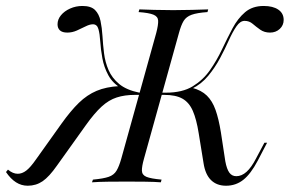

<svg xmlns="http://www.w3.org/2000/svg" viewBox="-69 -602 957 634"><path d="M22.6 11.3Q1.6 11.3 -16.1 0Q-33.9 -11.3 -49.2 -33.9L-42.7 -41.9Q-26.6 -28.2 -10.5 -28.2Q4 -28.2 17.7 -38.7Q31.5 -49.2 50 -75.8L133.9 -193.5Q164.5 -236.3 191.5 -262.5Q218.5 -288.7 250 -302Q281.5 -315.3 325 -317.7L333.9 -308.9Q303.2 -326.6 288.7 -353.6Q274.2 -380.6 269 -409.7Q263.7 -438.7 262.1 -464.5Q260.5 -490.3 256 -506Q251.6 -521.8 237.9 -521.8Q227.4 -521.8 213.7 -514.9Q200 -508.1 184.7 -501.2Q169.4 -494.4 153.2 -494.4Q137.1 -494.4 129 -501.6Q121 -508.9 121 -521.8Q121 -537.9 132.3 -551.6Q143.5 -565.3 162.5 -573.8Q181.5 -582.3 203.2 -582.3Q231.5 -582.3 244.8 -569Q258.1 -555.6 262.9 -533.1Q267.7 -510.5 269.4 -482.7Q271 -454.8 274.6 -425.8Q278.2 -396.8 289.5 -370.6Q300.8 -344.4 324.6 -324.6Q348.4 -304.8 391.1 -296H412.1L409.7 -288.7H376.6Q342.7 -288.7 316.5 -280.2Q290.3 -271.8 266.5 -250Q242.7 -228.2 214.5 -188.7L119.4 -55.6Q93.5 -18.5 71.8 -3.6Q50 11.3 22.6 11.3ZM234.7 0 237.9 -8.9Q272.6 -12.1 289.9 -18.1Q307.3 -24.2 315.7 -38.3Q324.2 -52.4 331.5 -78.2L446.8 -492.7Q454 -520.2 453.2 -533.9Q452.4 -547.6 437.5 -553.6Q422.6 -559.7 388.7 -562.1L391.1 -571Q410.5 -570.2 439.9 -569.4Q469.4 -568.5 503.2 -568.5Q535.5 -568.5 565.7 -569.4Q596 -570.2 618.5 -571L616.1 -562.1Q581.5 -559.7 563.7 -553.2Q546 -546.8 537.5 -533.1Q529 -519.4 521.8 -492.7L406.5 -78.2Q399.2 -52.4 399.6 -38.3Q400 -24.2 414.5 -18.1Q429 -12.1 464.5 -8.9L462.1 0Q441.9 -1.6 411.7 -2Q381.5 -2.4 350 -2.4Q315.3 -2.4 285.9 -2Q256.5 -1.6 234.7 0ZM677.4 11.3Q646.8 11.3 627.8 -7.3Q608.9 -25.8 603.2 -62.9L587.1 -162.1Q579.8 -208.1 567.7 -235.9Q555.6 -263.7 533.5 -276.2Q511.3 -288.7 473.4 -288.7H441.9L444.4 -296H479Q533.1 -296 567.3 -316.9Q601.6 -337.9 624.2 -370.2Q646.8 -402.4 664.1 -439.1Q681.5 -475.8 698.8 -508.5Q716.1 -541.1 740.3 -561.7Q764.5 -582.3 801.6 -582.3Q832.3 -582.3 850 -570.2Q867.7 -558.1 867.7 -536.3Q867.7 -518.5 854.8 -506.5Q841.9 -494.4 822.6 -494.4Q804 -494.4 790.3 -504Q776.6 -513.7 765.3 -523.4Q754 -533.1 738.7 -533.1Q724.2 -533.1 711.7 -514.9Q699.2 -496.8 686.7 -469Q674.2 -441.1 657.7 -410.1Q641.1 -379 618.5 -351.6Q596 -324.2 564.5 -308.9L565.3 -312.1Q596 -304 614.1 -286.3Q632.3 -268.5 642.7 -239.1Q653.2 -209.7 660.5 -164.5L675 -69.4Q679.8 -43.5 688.3 -31.9Q696.8 -20.2 711.3 -20.2Q729 -20.2 745.2 -34.7Q761.3 -49.2 776.6 -79L804 -130.6H812.9L782.3 -71.8Q758.9 -27.4 734.3 -8.1Q709.7 11.3 677.4 11.3Z"/></svg>

Font: Playfair 144pt Light
Style: Italic
Weight: 300
Italic angle: -15.6°
Designer: Claus Eggers Sørensen
Foundry: Claus Eggers Sørensen
Version: Version 2.001;gftools[0.9.30]